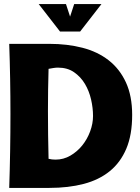

<svg xmlns="http://www.w3.org/2000/svg" viewBox="-20 -917 685 937"><path d="M221 -703Q308 -703 382 -684Q456 -665 510 -623Q564 -581 594.5 -515Q625 -449 625 -356Q625 -259 596.5 -191.5Q568 -124 515.5 -81.5Q463 -39 388.5 -19.5Q314 0 221 0H25Q31 -180 31 -361Q31 -532 25 -703ZM217 -581Q214 -479 214 -377Q214 -259 217 -142Q225 -140 233.5 -139Q242 -138 251 -138Q290 -138 323.5 -157.5Q357 -177 381.5 -207.5Q406 -238 420 -276Q434 -314 434 -351Q434 -390 424.5 -431.5Q415 -473 394.5 -507.5Q374 -542 341.5 -564.5Q309 -587 263 -587Q252 -587 240 -585Q228 -583 217 -581ZM169 -897H302L322 -836L342 -897H475L371 -763H273Z"/></svg>

Font: CAT Rhythmus
Style: Regular
Weight: 400
Designer: Peter Wiegel nach alter Vorlage
Foundry: Peter Wiegel
Version: 1.000